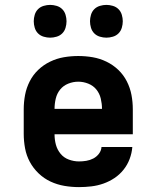

<svg xmlns="http://www.w3.org/2000/svg" viewBox="-20 -757 640 785"><path d="M303 8Q273 8 243.5 3Q214 -2 187 -14.5Q160 -27 138 -48Q116 -69 102 -95Q88 -121 82.5 -150.5Q77 -180 77 -210V-310Q77 -340 82.5 -369Q88 -398 101.5 -424.5Q115 -451 136.5 -471.5Q158 -492 185 -505Q212 -518 241 -523Q270 -528 300 -528Q330 -528 359 -523Q388 -518 415 -505Q442 -492 463.5 -471.5Q485 -451 498.5 -424.5Q512 -398 517.5 -369Q523 -340 523 -310V-208H203Q203 -186 208.5 -165.5Q214 -145 227.5 -128.5Q241 -112 261.5 -104.5Q282 -97 303 -97Q318 -97 333 -99.5Q348 -102 361.5 -109Q375 -116 384.5 -128.5Q394 -141 395 -156H521Q519 -131 510 -107Q501 -83 485 -63Q469 -43 448 -29Q427 -15 403 -6.5Q379 2 353.5 5Q328 8 303 8ZM203 -312H397Q397 -333 392 -354Q387 -375 374 -391Q361 -407 341 -415Q321 -423 300 -423Q279 -423 259 -415Q239 -407 226 -391Q213 -375 208 -354Q203 -333 203 -312ZM415 -603Q402 -603 388.5 -607Q375 -611 365.5 -620.5Q356 -630 352 -643.5Q348 -657 348 -670Q348 -683 352 -696.5Q356 -710 365.5 -719.5Q375 -729 388.5 -733Q402 -737 415 -737Q428 -737 441.5 -733Q455 -729 464.5 -719.5Q474 -710 478 -696.5Q482 -683 482 -670Q482 -657 478 -643.5Q474 -630 464.5 -620.5Q455 -611 441.5 -607Q428 -603 415 -603ZM185 -603Q172 -603 158.5 -607Q145 -611 135.5 -620.5Q126 -630 122 -643.5Q118 -657 118 -670Q118 -683 122 -696.5Q126 -710 135.5 -719.5Q145 -729 158.5 -733Q172 -737 185 -737Q198 -737 211.5 -733Q225 -729 234.5 -719.5Q244 -710 248 -696.5Q252 -683 252 -670Q252 -657 248 -643.5Q244 -630 234.5 -620.5Q225 -611 211.5 -607Q198 -603 185 -603Z"/></svg>

Font: Iosevka Etoile Extrabold
Style: Regular
Weight: 800
Designer: Belleve Invis
Foundry: Belleve Invis
Version: Version 22.1.2; ttfautohint (v1.8.4)